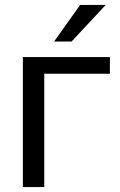

<svg xmlns="http://www.w3.org/2000/svg" viewBox="-20 -761 490 781"><path d="M73 -529V0H160V-461H427V-529ZM200 -592H271L410 -741H306Z"/></svg>

Font: Cheyenne Sans
Style: Regular
Weight: 400
Designer: The Public Sans project authors (U.S. Web Design System), Libre Franklin designed by Pablo Impallari and Rodrigo Fuenzal
Foundry: The Cheyenne Sans Project Authors
Version: Version 2.007